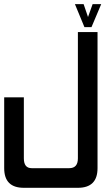

<svg xmlns="http://www.w3.org/2000/svg" viewBox="-20 -730 534 916"><path d="M351.6 -577.1H445.3V72.3Q445.3 166 351.6 166H93.8Q0 166 0 72.3V-265.6H93.8V25.4Q93.8 72.3 130.9 72.3H310.5Q351.6 72.3 351.6 25.4ZM416.5 -600.6H382.8L337.4 -710.4H378.9L399.9 -648.9L421.9 -710.4H462.9Z"/></svg>

Font: Aswaq
Style: Regular
Weight: 400
Designer: Husham Jawad
Version: Version 1.000;November 3, 2021;FontCreator 14.0.0.2814 32-bi